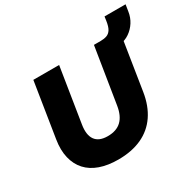

<svg xmlns="http://www.w3.org/2000/svg" viewBox="-177 -1025 1253 1232"><g transform="rotate(-30 449.5 -409.0)"><path d="M362 11Q285 11 227 -9.5Q169 -30 132.5 -70Q96 -110 82 -168.5Q68 -227 80 -301L144 -705H335L271 -302Q259 -229 286 -191Q313 -153 378 -153Q443 -153 479.5 -188Q516 -223 527 -293L593 -705H782L716 -286Q701 -190 655.5 -123.5Q610 -57 536 -23Q462 11 362 11ZM739 -624 640 -690 643 -705Q669 -705 688.5 -712Q708 -719 720.5 -739Q733 -759 739 -800L743 -829H899L891 -779Q885 -739 864 -706Q843 -673 811 -651Q779 -629 739 -624Z"/></g></svg>

Font: Nunito Sans 8pt Black
Style: Italic
Weight: 900
Italic angle: -9°
Version: Version 3.101;gftools[0.9.27]